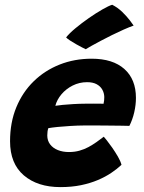

<svg xmlns="http://www.w3.org/2000/svg" viewBox="-20 -777 598 800"><path d="M486.2 -90.2Q468.1 -73.2 443.6 -56.7Q419 -40.1 387.6 -26.8Q356.2 -13.5 317.4 -5.4Q278.5 2.6 231.8 2.6Q136.6 2.6 79.2 -46.4Q21.9 -95.4 21.9 -188.5Q21.9 -266.8 48 -330Q74.1 -393.2 120.5 -438.4Q166.9 -483.6 228.6 -508Q290.2 -532.4 361.9 -532.4Q450.2 -532.4 498.3 -489.4Q546.4 -446.5 546.4 -369.2Q546.4 -340.1 539.4 -309.4Q532.4 -278.8 519.1 -252.5Q512.2 -252.9 487.7 -253.2Q463.1 -253.5 431.7 -253.8Q400.2 -254.1 372.4 -254.3Q344.5 -254.5 331 -254.2Q302.9 -254 273.8 -252.2Q244.8 -250.5 220.5 -248.1Q196.2 -245.6 181.4 -243Q177 -231.1 177 -212.6Q177 -191.1 188.8 -175.5Q200.6 -159.9 221.1 -151.7Q241.5 -143.5 267.4 -143.5Q290.5 -143.5 310.8 -149.1Q331 -154.8 348.6 -164.2Q366.2 -173.8 382.1 -185Q398 -196.2 412.4 -207.4Q414.9 -204.9 425 -192.2Q435.1 -179.5 447.8 -161.4Q460.4 -143.2 471.4 -124.3Q482.4 -105.4 486.2 -90.2ZM210.6 -336.2Q222.4 -338.1 241.4 -340Q260.5 -341.9 285.1 -343.3Q309.8 -344.8 338 -345Q354.2 -345.2 369.7 -345.2Q385.1 -345.1 396.4 -345.1Q407.8 -345 411.4 -344.6Q413.1 -351 413.8 -358.4Q414.5 -365.9 414.5 -372.9Q414.1 -389.6 406.2 -403.6Q398.4 -417.6 382.7 -426.1Q367 -434.6 342.8 -434.6Q310.8 -434.6 282.8 -420.6Q254.9 -406.5 236 -384Q217.1 -361.5 210.6 -336.2ZM447.5 -757.2Q471.2 -745 489.7 -726.9Q508.1 -708.9 520.4 -692.9Q532.8 -677 536.8 -670.5Q518 -663.8 494.6 -653.4Q471.2 -643.1 446.9 -631Q422.6 -618.9 400.6 -607.3Q378.5 -595.8 361.8 -586.3Q345 -576.9 337.2 -571.9Q333.2 -573.6 321.8 -579.5Q310.4 -585.4 296.9 -593Q283.4 -600.6 271.7 -608.3Q260 -616 255.4 -621.1Q268.9 -638.2 294.7 -659.6Q320.5 -681 350.2 -701.7Q379.9 -722.4 406.4 -737.6Q432.9 -752.8 447.5 -757.2Z"/></svg>

Font: Grandstander Thin
Style: Italic
Weight: 100
Italic angle: -15°
Designer: Tyler Finck
Foundry: Etcetera Type Co
Version: Version 1.200